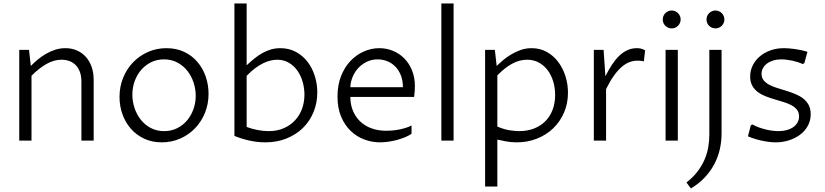

<svg xmlns="http://www.w3.org/2000/svg" viewBox="-20 -802 4703 1095"><path d="M89.8 -517.6H145.5L155.8 -425.8Q172.9 -443.4 194.3 -461.4Q215.8 -479.5 240.7 -494.1Q265.6 -508.8 293.9 -518.1Q322.3 -527.3 353 -527.3Q388.2 -527.3 417.7 -514.6Q447.3 -502 468.8 -478.5Q490.2 -455.1 502.2 -421.6Q514.2 -388.2 514.2 -346.7V0H444.3V-336.4Q444.3 -367.2 436 -390.6Q427.7 -414.1 412.8 -429.7Q397.9 -445.3 377 -453.4Q356 -461.4 331.1 -461.4Q287.6 -461.4 245.1 -437.3Q202.6 -413.1 159.7 -370.1V0H89.8Z M902.8 9.8Q846.2 9.8 801.5 -11.5Q756.8 -32.7 725.8 -68.4Q694.8 -104 678.2 -150.9Q661.6 -197.8 661.6 -249Q661.6 -307.1 682.1 -357.9Q702.6 -408.7 738.8 -446.3Q774.9 -483.9 823.7 -505.6Q872.6 -527.3 929.2 -527.3Q986.3 -527.3 1031 -505.9Q1075.7 -484.4 1106.4 -448.2Q1137.2 -412.1 1153.3 -365Q1169.4 -317.9 1169.4 -267.1Q1169.4 -209 1148.9 -158.4Q1128.4 -107.9 1092.5 -70.6Q1056.6 -33.2 1007.8 -11.7Q959 9.8 902.8 9.8ZM916 -54.2Q957 -54.2 990.2 -70.8Q1023.4 -87.4 1046.9 -115.2Q1070.3 -143.1 1083.3 -179.4Q1096.2 -215.8 1096.2 -255.4Q1096.2 -293.9 1084 -331.3Q1071.8 -368.7 1048.6 -397.9Q1025.4 -427.2 991.7 -445.3Q958 -463.4 915 -463.4Q874.5 -463.4 841.6 -447Q808.6 -430.7 784.7 -402.8Q760.7 -375 747.8 -338.4Q734.9 -301.8 734.9 -261.7Q734.9 -223.6 747.1 -186.5Q759.3 -149.4 782.5 -119.9Q805.7 -90.3 839.4 -72.3Q873 -54.2 916 -54.2Z M1316.9 -782.2H1386.7V-429.7Q1410.2 -451.7 1432.6 -469.7Q1455.1 -487.8 1478.5 -500.5Q1502 -513.2 1526.6 -520.3Q1551.3 -527.3 1579.1 -527.3Q1627.9 -527.3 1667 -506.3Q1706.1 -485.4 1733.4 -450.2Q1760.7 -415 1775.1 -369.4Q1789.6 -323.7 1789.6 -274.9Q1789.6 -215.3 1768.3 -163.3Q1747.1 -111.3 1708.3 -73Q1669.4 -34.7 1614.7 -12.5Q1560.1 9.8 1493.2 9.8Q1449.2 9.8 1403.8 0Q1358.4 -9.8 1316.9 -26.9ZM1386.7 -78.1Q1418.5 -65.9 1451.2 -60.1Q1483.9 -54.2 1512.2 -54.2Q1560.5 -54.2 1598.4 -70.8Q1636.2 -87.4 1662.6 -115.7Q1689 -144 1702.6 -181.9Q1716.3 -219.7 1716.3 -262.2Q1716.3 -297.9 1706.5 -333.5Q1696.8 -369.1 1677.2 -397.5Q1657.7 -425.8 1628.4 -443.6Q1599.1 -461.4 1560.5 -461.4Q1543 -461.4 1523.2 -456.8Q1503.4 -452.1 1481.7 -441.7Q1460 -431.2 1436 -413.6Q1412.1 -396 1386.7 -369.6Z M2327.1 -39.1Q2311 -27.8 2289.3 -19Q2267.6 -10.3 2243.4 -3.7Q2219.2 2.9 2194.3 6.3Q2169.4 9.8 2147.5 9.8Q2101.1 9.8 2057.4 -6.6Q2013.7 -22.9 1979.7 -55.7Q1945.8 -88.4 1925.3 -137.2Q1904.8 -186 1904.8 -251.5Q1904.8 -315.9 1924.8 -367.2Q1944.8 -418.5 1978.3 -453.9Q2011.7 -489.3 2054.7 -508.3Q2097.7 -527.3 2143.1 -527.3Q2184.1 -527.3 2220.9 -512.2Q2257.8 -497.1 2285.6 -469Q2313.5 -440.9 2329.8 -400.6Q2346.2 -360.4 2346.2 -310.1Q2346.2 -299.8 2345.2 -283Q2344.2 -266.1 2341.8 -249H1978Q1978 -207 1992.2 -171.9Q2006.3 -136.7 2032.7 -110.8Q2059.1 -85 2097.2 -70.6Q2135.3 -56.2 2183.1 -56.2Q2195.3 -56.2 2212.6 -57.4Q2230 -58.6 2249.5 -62Q2269 -65.4 2289.3 -71.3Q2309.6 -77.1 2327.1 -86.4ZM2277.8 -304.7Q2277.8 -344.2 2265.6 -373.8Q2253.4 -403.3 2233.4 -423.3Q2213.4 -443.4 2187.5 -453.4Q2161.6 -463.4 2133.8 -463.4Q2100.1 -463.4 2071.8 -449.7Q2043.5 -436 2022.9 -413.6Q2002.4 -391.1 1990.7 -362.5Q1979 -334 1978 -304.7Z M2497.1 -782.2H2566.9V0H2497.1Z M2816.4 -80.1Q2857.4 -63 2889.2 -58.6Q2920.9 -54.2 2939.5 -54.2Q2987.8 -54.2 3025.9 -69.1Q3064 -84 3090.8 -111.3Q3117.7 -138.7 3131.8 -176.5Q3146 -214.4 3146 -260.7Q3146 -301.3 3135 -337.6Q3124 -374 3103.3 -401.6Q3082.5 -429.2 3053 -445.3Q3023.4 -461.4 2986.3 -461.4Q2941.9 -461.4 2899.9 -438.2Q2857.9 -415 2816.4 -372.1ZM2816.4 261.7H2746.6V-517.6H2802.2L2812.5 -426.3Q2828.6 -441.4 2849.4 -459Q2870.1 -476.6 2895.5 -491.7Q2920.9 -506.8 2950 -517.1Q2979 -527.3 3012.2 -527.3Q3059.6 -527.3 3097.9 -506.1Q3136.2 -484.9 3163.1 -449.5Q3189.9 -414.1 3204.6 -368.2Q3219.2 -322.3 3219.2 -273.4Q3219.2 -211.4 3196.5 -159.4Q3173.8 -107.4 3134.5 -69.8Q3095.2 -32.2 3042 -11.2Q2988.8 9.8 2927.2 9.8Q2894.5 9.8 2866.7 4.6Q2838.9 -0.5 2816.4 -5.9Z M3366.7 -517.6H3422.4L3432.6 -367.2Q3450.2 -402.3 3469.2 -431.6Q3488.3 -460.9 3510 -482.2Q3531.7 -503.4 3556.9 -515.4Q3582 -527.3 3612.3 -527.3Q3625.5 -527.3 3636 -524.7Q3646.5 -522 3659.2 -515.1L3651.9 -451.7Q3645.5 -454.1 3634.8 -455.1Q3624 -456.1 3615.2 -456.1Q3592.3 -456.1 3570.1 -447.8Q3547.9 -439.5 3525.6 -420.4Q3503.4 -401.4 3481.2 -370.4Q3459 -339.4 3436.5 -293.9V0H3366.7Z M3775.9 -517.6H3845.7V0H3775.9ZM3759.8 -690.9Q3759.8 -701.7 3763.7 -710.9Q3767.6 -720.2 3774.7 -727.1Q3781.7 -733.9 3791 -738Q3800.3 -742.2 3810.5 -742.2Q3821.3 -742.2 3830.6 -738Q3839.8 -733.9 3846.7 -727.1Q3853.5 -720.2 3857.7 -710.9Q3861.8 -701.7 3861.8 -690.9Q3861.8 -680.2 3857.7 -670.9Q3853.5 -661.6 3846.7 -654.8Q3839.8 -647.9 3830.6 -644Q3821.3 -640.1 3810.5 -640.1Q3800.3 -640.1 3791 -644Q3781.7 -647.9 3774.7 -654.8Q3767.6 -661.6 3763.7 -670.9Q3759.8 -680.2 3759.8 -690.9Z M4009.3 -690.9Q4009.3 -701.7 4013.2 -710.9Q4017.1 -720.2 4024.2 -727.1Q4031.2 -733.9 4040.5 -738Q4049.8 -742.2 4060.1 -742.2Q4070.8 -742.2 4080.1 -738Q4089.4 -733.9 4096.2 -727.1Q4103 -720.2 4107.2 -710.9Q4111.3 -701.7 4111.3 -690.9Q4111.3 -680.2 4107.2 -670.9Q4103 -661.6 4096.2 -654.8Q4089.4 -647.9 4080.1 -644Q4070.8 -640.1 4060.1 -640.1Q4049.8 -640.1 4040.5 -644Q4031.2 -647.9 4024.2 -654.8Q4017.1 -661.6 4013.2 -670.9Q4009.3 -680.2 4009.3 -690.9ZM4025.4 -517.6H4095.2V-40Q4095.2 4.9 4085.2 49.1Q4075.2 93.3 4054 133.8Q4032.7 174.3 3999.5 209.7Q3966.3 245.1 3920.4 272.9L3895 238.8Q3933.6 208.5 3959 174.8Q3984.4 141.1 3999 106.2Q4013.7 71.3 4019.5 35.9Q4025.4 0.5 4025.4 -33.7Z M4261.7 -86.4 4270.5 -92.3Q4289.1 -82 4309.1 -75Q4329.1 -67.9 4348.6 -63.2Q4368.2 -58.6 4386.5 -56.4Q4404.8 -54.2 4419.9 -54.2Q4445.3 -54.2 4466.8 -60.1Q4488.3 -65.9 4503.9 -76.9Q4519.5 -87.9 4528.3 -103.5Q4537.1 -119.1 4537.1 -138.2Q4537.1 -161.1 4525.1 -176.3Q4513.2 -191.4 4493.7 -201.9Q4474.1 -212.4 4449 -220Q4423.8 -227.5 4397.7 -235.4Q4371.6 -243.2 4346.4 -252.9Q4321.3 -262.7 4301.8 -277.3Q4282.2 -292 4270.3 -313.2Q4258.3 -334.5 4258.3 -365.7Q4258.3 -398.9 4272.5 -428.2Q4286.6 -457.5 4312.3 -479.5Q4337.9 -501.5 4373 -514.4Q4408.2 -527.3 4450.7 -527.3Q4462.9 -527.3 4478.8 -526.1Q4494.6 -524.9 4512.2 -522.5Q4529.8 -520 4548.6 -516.1Q4567.4 -512.2 4585 -506.3L4567.4 -442.4L4558.6 -436.5Q4545.9 -442.4 4530.3 -447.5Q4514.6 -452.6 4498.5 -456.1Q4482.4 -459.5 4466.3 -461.4Q4450.2 -463.4 4436.5 -463.4Q4411.6 -463.4 4390.9 -457.3Q4370.1 -451.2 4355.2 -440.2Q4340.3 -429.2 4331.8 -414.1Q4323.2 -398.9 4323.2 -380.9Q4323.2 -358.9 4335.2 -344Q4347.2 -329.1 4366.9 -318.6Q4386.7 -308.1 4411.9 -300.3Q4437 -292.5 4463.4 -284.4Q4489.7 -276.4 4514.9 -266.1Q4540 -255.9 4559.8 -240.7Q4579.6 -225.6 4591.6 -203.9Q4603.5 -182.1 4603.5 -150.9Q4603.5 -114.3 4587.2 -84.5Q4570.8 -54.7 4543.2 -33.9Q4515.6 -13.2 4479.5 -1.7Q4443.4 9.8 4404.3 9.8Q4370.1 9.8 4327.9 1Q4285.6 -7.8 4245.6 -24.4Z"/></svg>

Font: Proza Libre
Style: Light
Weight: 300
Designer: Jasper de Waard
Foundry: Jasper de Waard
Version: Version 1.000; ttfautohint (v1.4.1.8-43bc)